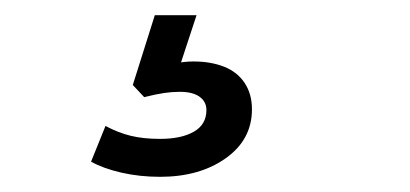

<svg xmlns="http://www.w3.org/2000/svg" viewBox="-20 -40 540 253"><path d="M191 193Q164 193 140 187.5Q116 182 100 173L119 126Q136 135 152.5 139Q169 143 191 143Q219 143 235.5 133.5Q252 124 252 105Q252 94 243 87.5Q234 81 217 81Q207 81 196.5 82.5Q186 84 170 88L155 72L184 -20H239L214 56L189 48Q201 45 213 43Q225 41 235 41Q258 41 275.5 48Q293 55 302.5 69.5Q312 84 312 104Q312 144 277.5 168.5Q243 193 191 193Z"/></svg>

Font: Nunito Sans 12pt ExtraLight 12pt Medium
Style: Italic
Weight: 500
Italic angle: -9°
Version: Version 3.101;gftools[0.9.27]